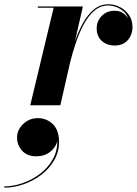

<svg xmlns="http://www.w3.org/2000/svg" viewBox="-115 -490 637 894"><path d="M-35.6 150.6Q-35.6 114.5 -7 87.3Q21.7 60.1 61.5 60.1Q102.1 60.1 131 88Q159.9 116 159.9 170.7Q159.9 217 137.3 256.1Q114.7 295.2 77.4 323.7Q40 352.3 -5.1 368Q-50.3 383.8 -95.2 383.8V377.9Q-54.4 377.9 -11 363.2Q32.5 348.4 69.6 320.7Q106.7 293 129.5 253.9Q152.3 214.8 151.9 166.5Q145.5 196 118.7 216.9Q91.8 237.8 54 237.8Q11.2 237.8 -12.2 211.5Q-35.6 185.3 -35.6 150.6ZM134.8 -454.1H61V-460H271L233.9 -297.4Q249 -341.6 270.5 -381.1Q292 -420.7 321.5 -445.4Q351.1 -470.2 390.1 -470.2Q418.2 -470.2 443.7 -457Q469.2 -443.8 485.6 -419.9Q502 -396 502 -364Q502 -329.1 480.3 -303.6Q458.7 -278.1 418.9 -278.1Q382.8 -278.1 359 -299.4Q335.2 -320.8 335.2 -357.9Q335.2 -391.8 358.8 -415.9Q382.3 -439.9 418.9 -439.9Q442.9 -439.9 459.2 -428.2Q475.6 -416.5 482.7 -400.6Q473.4 -430.9 446.2 -447.6Q418.9 -464.4 389.2 -464.4Q351.3 -464.4 322.6 -438.7Q293.9 -413.1 272.9 -372.8Q252 -332.5 237.2 -287.6Q222.4 -242.7 212.6 -204.1L166 0H25.9Z"/></svg>

Font: Bodoni* 36
Style: Bold Italic
Weight: 700
Italic angle: -13°
Version: Version 2.000; ttfautohint (v1.8.1)